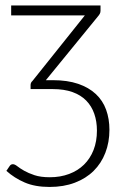

<svg xmlns="http://www.w3.org/2000/svg" viewBox="-20 -518 470 722"><path d="M178.5 -216.5Q233.5 -216.5 273.8 -202.8Q314 -189 340.2 -164.5Q366.5 -140 379 -105.5Q391.5 -71 391.5 -30Q391.5 17 376.2 56.5Q361 96 332.2 124.5Q303.5 153 261.5 169Q219.5 185 166.5 185Q111.5 185 72.8 168.2Q34 151.5 4 124.5L15.5 107.5Q18 103.5 21 101.5Q24 99.5 28.5 99.5Q35.5 99.5 45.2 107.2Q55 115 70.8 124Q86.5 133 109.8 140.8Q133 148.5 167.5 148.5Q207 148.5 239.8 136.2Q272.5 124 295.8 101.2Q319 78.5 331.8 46Q344.5 13.5 344.5 -27Q344.5 -61.5 334.5 -90.2Q324.5 -119 304.2 -139.8Q284 -160.5 252.5 -171.8Q221 -183 178.5 -183H95V-198Q95 -207.5 102 -213.5L299 -460H22V-497.5H358V-477.5Q358 -471 355.2 -466Q352.5 -461 348 -456L152.5 -216.5Z"/></svg>

Font: Lato 2
Style: Regular
Weight: 300
Designer: Lukasz Dziedzic with Adam Twardoch and Botio Nikoltchev
Foundry: tyPoland Lukasz Dziedzic
Version: Version 2.015; 2015-08-06; http://www.latofonts.com/